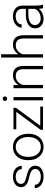

<svg xmlns="http://www.w3.org/2000/svg" viewBox="1298 -2088 800 3435"><g transform="rotate(-90 1697.5 -370.0)"><path d="M392.6 -134.3Q392.6 -177.7 357.7 -204.1Q322.8 -230.5 252.4 -245.4Q182.1 -260.3 143.3 -279.5Q104.5 -298.8 85.7 -326.7Q66.9 -354.5 66.9 -394Q66.9 -456.5 119.1 -497.3Q171.4 -538.1 252.9 -538.1Q341.3 -538.1 394.8 -494.4Q448.2 -450.7 448.2 -380.4H389.6Q389.6 -426.8 350.8 -457.5Q312 -488.3 252.9 -488.3Q195.3 -488.3 160.4 -462.6Q125.5 -437 125.5 -396Q125.5 -356.4 154.5 -334.7Q183.6 -313 260.5 -294.9Q337.4 -276.9 375.7 -256.3Q414.1 -235.8 432.6 -207Q451.2 -178.2 451.2 -137.2Q451.2 -70.3 397.2 -30.3Q343.3 9.8 256.3 9.8Q164.1 9.8 106.7 -34.9Q49.3 -79.6 49.3 -147.9H107.9Q111.3 -96.7 151.1 -68.1Q190.9 -39.6 256.3 -39.6Q317.4 -39.6 355 -66.4Q392.6 -93.3 392.6 -134.3Z M550.3 -272Q550.3 -348.1 579.8 -409.2Q609.4 -470.2 663.3 -504.2Q717.3 -538.1 785.6 -538.1Q891.1 -538.1 956.5 -464.1Q1022 -390.1 1022 -268.1V-255.9Q1022 -179.2 992.4 -117.9Q962.9 -56.6 909.2 -23.4Q855.5 9.8 786.6 9.8Q681.6 9.8 616 -64.2Q550.3 -138.2 550.3 -260.3ZM608.9 -255.9Q608.9 -161.1 658 -100.3Q707 -39.6 786.6 -39.6Q865.7 -39.6 914.8 -100.3Q963.9 -161.1 963.9 -260.7V-272Q963.9 -332.5 941.4 -382.8Q918.9 -433.1 878.4 -460.7Q837.9 -488.3 785.6 -488.3Q707.5 -488.3 658.2 -427Q608.9 -365.7 608.9 -266.6Z M1165.5 -49.3H1508.8V0H1093.3V-43L1413.6 -478H1103V-528.3H1487.3V-484.9Z M1678.7 0H1620.1V-528.3H1678.7ZM1609.9 -681.2Q1609.9 -697.8 1620.6 -709.2Q1631.3 -720.7 1649.9 -720.7Q1668.5 -720.7 1679.4 -709.2Q1690.4 -697.8 1690.4 -681.2Q1690.4 -664.6 1679.4 -653.3Q1668.5 -642.1 1649.9 -642.1Q1631.3 -642.1 1620.6 -653.3Q1609.9 -664.6 1609.9 -681.2Z M1893.1 -528.3 1895 -438Q1924.8 -486.8 1969.2 -512.5Q2013.7 -538.1 2067.4 -538.1Q2152.3 -538.1 2193.8 -490.2Q2235.4 -442.4 2235.8 -346.7V0H2177.7V-347.2Q2177.2 -418 2147.7 -452.6Q2118.2 -487.3 2053.2 -487.3Q1999 -487.3 1957.3 -453.4Q1915.5 -419.4 1895.5 -361.8V0H1837.4V-528.3Z M2444.8 -439Q2473.6 -486.3 2518.6 -512.2Q2563.5 -538.1 2616.7 -538.1Q2701.7 -538.1 2743.2 -490.2Q2784.7 -442.4 2785.2 -346.7V0H2727.1V-347.2Q2726.6 -418 2697 -452.6Q2667.5 -487.3 2602.5 -487.3Q2548.3 -487.3 2506.6 -453.4Q2464.8 -419.4 2444.8 -361.8V0H2386.7V-750H2444.8Z M3269 0Q3260.3 -24.9 3257.8 -73.7Q3227.1 -33.7 3179.4 -12Q3131.8 9.8 3078.6 9.8Q3002.4 9.8 2955.3 -32.7Q2908.2 -75.2 2908.2 -140.1Q2908.2 -217.3 2972.4 -262.2Q3036.6 -307.1 3151.4 -307.1H3257.3V-367.2Q3257.3 -423.8 3222.4 -456.3Q3187.5 -488.8 3120.6 -488.8Q3059.6 -488.8 3019.5 -457.5Q2979.5 -426.3 2979.5 -382.3L2920.9 -382.8Q2920.9 -445.8 2979.5 -491.9Q3038.1 -538.1 3123.5 -538.1Q3211.9 -538.1 3262.9 -493.9Q3314 -449.7 3315.4 -370.6V-120.6Q3315.4 -43.9 3331.5 -5.9V0ZM3085.4 -42Q3144 -42 3190.2 -70.3Q3236.3 -98.6 3257.3 -146V-262.2H3152.8Q3065.4 -261.2 3016.1 -230.2Q2966.8 -199.2 2966.8 -145Q2966.8 -100.6 2999.8 -71.3Q3032.7 -42 3085.4 -42Z"/></g></svg>

Font: Vazir Thin FD-UI
Style: Thin-FD-UI
Weight: 100
Designer: Saber Rastikerdar
Foundry: Saber Rastikerdar
Version: Version 30.1.0